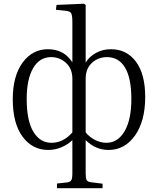

<svg xmlns="http://www.w3.org/2000/svg" viewBox="-20 -784 841 1022"><path d="M283.2 217.8V192.9L336.9 187Q354 185.1 359.6 175Q365.2 165 365.2 139.2V-38.1Q341.3 -14.6 307.1 -0.2Q272.9 14.2 236.8 14.2Q152.3 14.2 100.1 -56.6Q47.9 -127.4 47.9 -255.9Q47.9 -378.9 100.1 -450.4Q152.3 -522 234.9 -522Q320.8 -522 365.2 -452.1V-668Q365.2 -703.1 358.4 -714.1Q351.6 -725.1 326.2 -727.1L277.8 -731.9L280.8 -757.8L426.8 -764.2L436 -757.8V-451.2Q455.6 -482.9 491 -502.4Q526.4 -522 570.8 -522Q653.8 -522 703.4 -456.1Q752.9 -390.1 752.9 -268.1Q752.9 -139.2 698.5 -62.5Q644 14.2 558.1 14.2Q488.3 14.2 436 -38.1V140.1Q436 165 441.4 174.6Q446.8 184.1 463.9 186L525.9 193.8V217.8ZM253.9 -23.9Q316.9 -23.9 365.2 -79.1V-365.2Q365.2 -418 331.5 -449Q297.9 -480 252 -480Q190.4 -480 156.2 -420.9Q122.1 -361.8 122.1 -257.8Q122.1 -141.6 157.5 -82.8Q192.9 -23.9 253.9 -23.9ZM545.9 -23.9Q607.4 -23.9 643.3 -85.7Q679.2 -147.5 679.2 -256.8Q679.2 -367.7 645.8 -423.8Q612.3 -480 549.8 -480Q502.9 -480 469.5 -449.5Q436 -418.9 436 -365.2V-79.1Q457.5 -53.2 486.8 -38.6Q516.1 -23.9 545.9 -23.9Z"/></svg>

Font: Literata Light
Style: Regular
Weight: 300
Designer: Latin by Veronika Burian and Jose Scaglione. Greek by Irene Vlachou. Cyrillic by Vera Evstafieva.
Foundry: TypeTogether
Version: Version 3.021